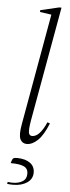

<svg xmlns="http://www.w3.org/2000/svg" viewBox="-64 -781 383 1051"><g transform="rotate(5 127.0 -255.5)"><path d="M105 10Q81 10 69.5 -12Q58 -34 69 -95L178 -707L115 -716V-726L217 -750H230L117 -119Q109 -71 112 -53.5Q115 -36 131 -36Q172 -36 208 -118L222 -113Q196 -48 166 -19Q136 10 105 10ZM50 239Q43 239 33.5 238.5Q24 238 17 236L20 226Q27 227 34 227.5Q41 228 49 228Q79 228 101 214.5Q123 201 123 172Q123 144 100 133Q77 122 27 122L32 106Q35 97 40 94Q45 91 62 91Q106 92 131.5 110.5Q157 129 157 163Q157 198 127 218.5Q97 239 50 239Z"/></g></svg>

Font: Spectral ExtraLight
Style: Italic
Weight: 275
Italic angle: -10°
Designer: Jean-Baptiste Levee
Foundry: Production Type
Version: Version 2.001